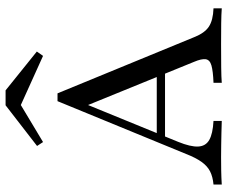

<svg xmlns="http://www.w3.org/2000/svg" viewBox="-82 -716 799 674"><g transform="rotate(-90 317.0 -379.5)"><path d="M5.6 0V-29Q33.1 -31.5 52 -41.1Q71 -50.8 85.5 -71.4Q100 -91.9 112.9 -125L298.4 -576.6H325.8L523.4 -96Q537.9 -59.7 560.1 -45.2Q582.3 -30.6 624.2 -29V0Q603.2 -1.6 571.4 -2Q539.5 -2.4 498.4 -2.4Q451.6 -2.4 416.9 -2Q382.3 -1.6 362.9 0V-29Q404 -30.6 423.8 -36.3Q443.5 -41.9 445.6 -56.5Q447.6 -71 436.3 -97.6L280.6 -479.8L294.4 -492.7L155.6 -153.2Q137.9 -109.7 139.1 -83.1Q140.3 -56.5 162.1 -44Q183.9 -31.5 229 -29V0Q208.1 -0.8 186.7 -1.2Q165.3 -1.6 144 -2Q122.6 -2.4 101.6 -2.4Q78.2 -2.4 54.8 -2Q31.5 -1.6 5.6 0ZM157.3 -199.2 170.2 -228.2H425.8L436.3 -199.2ZM154.8 -627.4 141.1 -648.4 283.9 -758.9H336.3L472.6 -649.2L457.3 -627.4L262.9 -715.3L300 -714.5Z"/></g></svg>

Font: Playfair
Style: Regular
Weight: 400
Designer: Claus Eggers Sørensen
Foundry: Claus Eggers Sørensen
Version: Version 2.001;gftools[0.9.30]